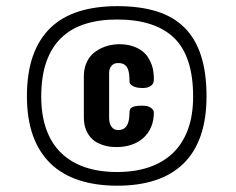

<svg xmlns="http://www.w3.org/2000/svg" viewBox="-20 -672 758 616"><path d="M249 -425.8Q249 -445.3 253.7 -460.2Q258.3 -475.1 266.1 -486.1Q273.9 -497.1 283.9 -504.6Q293.9 -512.2 304.2 -517.1Q328.1 -528.8 359.4 -530.3Q385.3 -530.3 403.8 -524.4Q422.4 -518.6 435.1 -509Q447.8 -499.5 455.3 -487.5Q462.9 -475.6 467 -463.4Q471.2 -451.2 472.4 -439.7Q473.6 -428.2 473.6 -419.9Q473.6 -416 473.1 -410.9Q472.7 -405.8 469 -401.1Q465.3 -396.5 457.8 -393.1Q450.2 -389.6 436.5 -389.6Q431.6 -389.6 424.8 -390.4Q418 -391.1 411.4 -393.6Q404.8 -396 400.1 -400.4Q395.5 -404.8 395.5 -412.1Q395.5 -425.3 394 -436Q392.6 -446.8 388.7 -454.1Q384.8 -461.4 377.7 -465.6Q370.6 -469.7 359.4 -469.7Q348.1 -469.7 342 -464.8Q335.9 -460 333.5 -454.1Q330.1 -447.3 330.1 -438.5V-292Q330.1 -281.7 333.5 -273.4Q335.9 -266.6 342 -260.7Q348.1 -254.9 359.4 -254.9Q370.6 -254.9 377.7 -259.5Q384.8 -264.2 388.7 -272.2Q392.6 -280.3 394 -290.3Q395.5 -300.3 395.5 -311.5Q395.5 -315.9 396.7 -319.8Q397.9 -323.7 402.1 -326.7Q406.2 -329.6 414.3 -331.3Q422.4 -333 436.5 -333Q450.2 -333 457.8 -329.6Q465.3 -326.2 469 -322Q472.7 -317.9 473.1 -314.5Q473.6 -311 473.6 -310.5Q473.6 -284.7 464.8 -264.4Q456.1 -244.1 440.2 -229.7Q424.3 -215.3 402.3 -207.8Q380.4 -200.2 354.5 -200.2Q350.1 -200.2 340.3 -200.7Q330.6 -201.2 318.8 -204.1Q307.1 -207 294.7 -212.9Q282.2 -218.8 272.2 -229.5Q262.2 -240.2 255.6 -256.6Q249 -272.9 249 -296.9ZM599.6 -362.3Q599.6 -491.2 538.6 -550.3Q477.5 -609.4 355.5 -609.4Q297.9 -609.4 252.7 -595Q207.5 -580.6 176.3 -550.3Q145 -520 128.7 -473.4Q112.3 -426.8 112.3 -362.3Q112.3 -302.2 128.7 -256.8Q145 -211.4 176.3 -181.2Q207.5 -150.9 252.7 -135.5Q297.9 -120.1 355.5 -120.1Q413.1 -120.1 458.3 -135.5Q503.4 -150.9 534.9 -181.2Q566.4 -211.4 583 -256.8Q599.6 -302.2 599.6 -362.3ZM642.6 -363.3Q642.6 -290.5 623.8 -236.6Q605 -182.6 568.4 -147Q531.7 -111.3 478.5 -93.8Q425.3 -76.2 356.4 -76.2Q287.6 -76.2 233.6 -93.8Q179.7 -111.3 142.6 -147Q105.5 -182.6 85.9 -236.6Q66.4 -290.5 66.4 -363.3Q66.4 -438.5 85.9 -493.2Q105.5 -547.9 142.6 -583.3Q179.7 -618.7 233.6 -635.5Q287.6 -652.3 356.4 -652.3Q428.7 -652.3 482.7 -635.5Q536.6 -618.7 572 -583.3Q607.4 -547.9 625 -493.2Q642.6 -438.5 642.6 -363.3Z"/></svg>

Font: Concert One
Style: Regular
Weight: 400
Version: Version 1.003